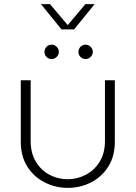

<svg xmlns="http://www.w3.org/2000/svg" viewBox="-20 -900 659 933"><path d="M396 -613Q381 -613 371 -623.5Q361 -634 361 -648Q361 -662 371 -672.5Q381 -683 396 -683Q410 -683 420.5 -672.5Q431 -662 431 -648Q431 -634 420.5 -623.5Q410 -613 396 -613ZM231 -613Q216 -613 206 -623.5Q196 -634 196 -648Q196 -662 206 -672.5Q216 -683 231 -683Q245 -683 255.5 -672.5Q266 -662 266 -648Q266 -634 255.5 -623.5Q245 -613 231 -613ZM309 13Q250 13 197.5 -13.5Q145 -40 113 -90Q81 -140 81 -212V-510H129V-215Q129 -155 155 -113Q181 -71 222 -50Q263 -29 308 -29Q355 -29 396.5 -50.5Q438 -72 464 -113.5Q490 -155 490 -215V-510H538V-212Q538 -140 506 -90Q474 -40 422 -13.5Q370 13 309 13ZM279 -757 179 -880H223L309 -778L395 -880H440L340 -757Z"/></svg>

Font: MuseoModerno Thin ExtraLight
Style: Regular
Weight: 250
Version: Version 1.002